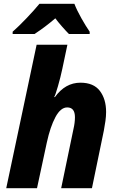

<svg xmlns="http://www.w3.org/2000/svg" viewBox="-20 -997 623 1017"><path d="M13 0H176L228 -242Q246 -325 273.5 -376.5Q301 -428 336 -428Q377 -428 377 -376Q377 -347 369 -313L304 0H467L530 -305Q535 -331 538.5 -356.5Q542 -382 542 -404Q542 -472 509 -515.5Q476 -559 406 -559Q326 -559 271 -483H267Q273 -492 287 -540.5Q301 -589 310 -632L337 -760H174ZM47 -817H163Q221 -855 273 -900Q287 -881 308.5 -856.5Q330 -832 345 -817H455V-829Q435 -858 411 -900.5Q387 -943 374 -977H189Q162 -944 120.5 -900.5Q79 -857 47 -829Z"/></svg>

Font: Noto Sans Display Extra
Style: Italic
Weight: 800
Italic angle: -12°
Designer: Monotype Design Team
Foundry: Monotype Imaging Inc.
Version: Version 1.900